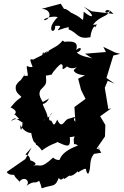

<svg xmlns="http://www.w3.org/2000/svg" viewBox="-20 -782 669 1037"><path d="M383 -45 378 -30C382 18 374 -17 401 4C391 9 311 32 299 91C348 116 320 97 332 58C307 101 272 75 267 69C194 137 202 101 157 114C173 110 185 98 144 84C134 25 88 86 151 14L117 77L16 147C31 172 92 166 55 135C43 181 99 193 80 206C107 161 149 196 122 222C182 180 156 232 222 168C164 177 193 177 205 235C272 212 276 232 298 178C306 200 325 178 326 178C315 201 370 151 354 168C383 171 405 129 401 149C467 109 432 141 456 157C477 124 454 81 494 43C471 50 467 53 527 43C486 -21 541 41 502 20L547 -45L549 -107L521 -154L581 -197L565 -193L546 -308L562 -346L599 -330L555 -361L592 -482L629 -491L603 -498L538 -529L552 -501L439 -492L482 -464C473 -472 415 -475 395 -499C426 -507 422 -539 392 -512C403 -553 382 -562 324 -556C328 -513 341 -553 318 -563C291 -530 287 -537 206 -486C268 -534 245 -490 212 -498C203 -476 223 -494 159 -460C133 -468 146 -451 156 -421C125 -411 117 -457 131 -374C82 -360 142 -416 92 -349C81 -343 63 -322 65 -311C62 -273 99 -268 97 -251L119 -277C64 -231 77 -249 37 -202C99 -173 35 -155 61 -163C105 -118 75 -157 38 -126C61 -154 65 -141 102 -120C96 -52 87 -93 91 -106C106 -70 148 -59 148 -66C162 11 179 -3 195 -45C174 -41 162 -27 176 2C176 -7 207 30 206 31C261 -11 300 -10 285 -17C345 10 363 20 357 -42C363 -37 360 -62 349 -40ZM439 -375 402 -357 418 -296 442 -248 382 -204 387 -125C361 -145 419 -161 352 -141C327 -139 316 -76 289 -136C268 -86 267 -120 255 -132C251 -123 229 -145 265 -176C221 -114 191 -136 238 -137C242 -169 200 -225 214 -221C238 -227 251 -263 242 -248L211 -231C183 -275 196 -285 198 -295C233 -332 231 -326 228 -374C243 -373 301 -392 264 -381C247 -367 281 -416 307 -435C336 -437 295 -384 342 -423C387 -391 425 -453 378 -403C384 -375 459 -374 422 -377ZM387 -681C399 -712 334 -722 374 -705C327 -747 311 -741 343 -706L308 -762L204 -734C253 -734 262 -687 224 -673C200 -674 253 -699 292 -690C219 -616 281 -591 278 -642C323 -646 299 -635 292 -618C358 -640 354 -639 350 -624C403 -603 396 -568 468 -581C476 -646 506 -653 491 -621C505 -672 522 -644 482 -649C524 -700 557 -687 577 -726C533 -685 543 -762 593 -707L475 -721L432 -746C497 -695 486 -674 432 -719C426 -647 440 -679 377 -707Z"/></svg>

Font: Asimov Aggro
Style: It
Weight: 500
Designer: Google
Version: Version 2.000980; 2014